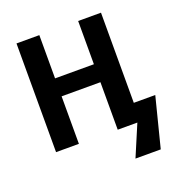

<svg xmlns="http://www.w3.org/2000/svg" viewBox="-159 -847 1108 1185"><g transform="rotate(-20 395.0 -254.5)"><path d="M636 -122V-714H486V-430H231V-714H81V0H231V-312H486V0H615L528 205H694L777 -122Z"/></g></svg>

Font: Noto Sans Display
Style: Bold
Weight: 700
Designer: Monotype Design Team
Foundry: Monotype Imaging Inc.
Version: Version 1.900